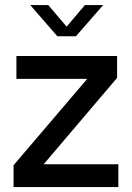

<svg xmlns="http://www.w3.org/2000/svg" viewBox="-20 -758 534 778"><path d="M459.5 -92.5V0H35V-88.5L333.5 -438.5H46.5V-531H454.5V-442.5L157 -92.5ZM102.5 -737.5H175.5L250 -650L324 -737.5H398L287.5 -611H212.5Z"/></svg>

Font: Epilogue Medium
Style: Regular
Weight: 500
Designer: Tyler Finck
Foundry: Etcetera Type Co
Version: Version 2.111; ttfautohint (v1.8.3)